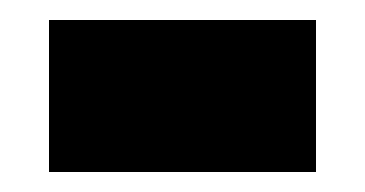

<svg xmlns="http://www.w3.org/2000/svg" viewBox="-20 -629 365 192"><path d="M29 -457H296V-609H29Z"/></svg>

Font: Noto Sans Hebrew ExtraCondensed Black
Style: Regular
Weight: 900
Width: 2
Designer: Monotype Design Team
Foundry: Monotype Imaging Inc.
Version: Version 2.004